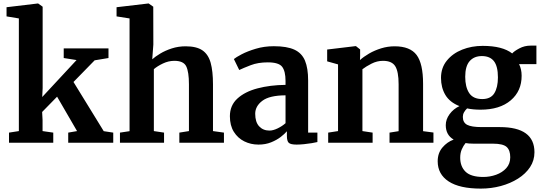

<svg xmlns="http://www.w3.org/2000/svg" viewBox="-20 -840 3192 1130"><path d="M91 -68.5V-731.5L18.5 -743.5V-797.5L202.5 -819.5H204.5L231 -800.5V-322L228.5 -269L430.5 -486.5L355 -498.5V-555H618.5V-498.5L537 -485L412.5 -357.5L590.5 -68L646.5 -59.5V0H381.5V-59.5L433.5 -68.5L316 -271L228 -181L230.5 -134V-68.5L293.5 -59.5V0H33V-59.5Z M742.5 -68V-731.5L666 -743.5V-797.5L853 -819.5H855L882 -800.5L882.5 -578L876 -491Q893 -506.5 922.8 -524.5Q952.5 -542.5 991 -555Q1029.5 -567.5 1072.5 -567.5Q1136.5 -567.5 1171.2 -543.8Q1206 -520 1219.8 -470.5Q1233.5 -421 1233.5 -344V-68.5L1298 -59.5V0H1035.5V-59.5L1092 -68.5V-344Q1092 -416.5 1076.2 -449.2Q1060.5 -482 1006 -482Q972 -482 939.2 -466.5Q906.5 -451 885.5 -433V-68.5L945.5 -59.5V0H686V-59.5Z M1333 -156Q1333 -219.5 1377.2 -260Q1421.5 -300.5 1495.8 -320Q1570 -339.5 1660.5 -340.5V-363.5Q1660.5 -421 1640.5 -447Q1620.5 -473 1556 -473Q1498.5 -473 1455.2 -456.2Q1412 -439.5 1388 -428L1356.5 -492.5Q1368 -502.5 1402.2 -520.5Q1436.5 -538.5 1485.8 -553.2Q1535 -568 1592 -568Q1668.5 -568 1712.5 -547.8Q1756.5 -527.5 1775 -483Q1793.5 -438.5 1793.5 -366V-59.5H1848V-4Q1836.5 -1 1815 2.5Q1793.5 6 1769.5 8.5Q1745.5 11 1725.5 11Q1691.5 11 1680 1Q1668.5 -9 1668.5 -40.5V-67.5Q1656 -52.5 1632.5 -34.2Q1609 -16 1575.8 -2.5Q1542.5 11 1501.5 11Q1456 11 1417.8 -8Q1379.5 -27 1356.2 -64.2Q1333 -101.5 1333 -156ZM1566 -71.5Q1587.5 -71.5 1614.2 -84.5Q1641 -97.5 1660.5 -115V-279Q1566 -278.5 1524 -246.8Q1482 -215 1482 -170.5Q1482 -121.5 1505.2 -96.5Q1528.5 -71.5 1566 -71.5Z M1969.5 -68.5V-461L1905.5 -479V-548.5L2072 -568.5H2075L2099.5 -549V-510.5L2098.5 -486.5Q2120 -506 2152.2 -524.8Q2184.5 -543.5 2223.2 -555.5Q2262 -567.5 2302.5 -567.5Q2393.5 -567.5 2431.8 -516.5Q2470 -465.5 2470 -347V-68L2531 -60V0H2272.5V-59.5L2326 -68V-344Q2326 -418.5 2306.2 -450.2Q2286.5 -482 2234 -482Q2199 -482 2166.2 -465.2Q2133.5 -448.5 2113 -432.5V-68.5L2173 -59.5V0H1911.5V-59.5Z M2810 270Q2685 270 2620.5 227.8Q2556 185.5 2556 109Q2556 61 2583.8 28.2Q2611.5 -4.5 2650 -18.5Q2603.5 -45.5 2603.5 -103.5Q2603.5 -137.5 2626 -168.2Q2648.5 -199 2684 -215.5Q2627 -238 2601.2 -281.2Q2575.5 -324.5 2575.5 -381.5Q2575.5 -441 2609.8 -483.2Q2644 -525.5 2699.8 -547.8Q2755.5 -570 2821 -570Q2937 -570 2994.5 -525.5Q3006 -539 3036.5 -555.2Q3067 -571.5 3103 -571.5H3137V-462.5H3035Q3050 -433 3050 -394.5Q3050.5 -304.5 2986 -249.5Q2921.5 -194.5 2808 -194.5Q2764 -194.5 2729 -202Q2717.5 -191 2710.8 -178.8Q2704 -166.5 2704 -152Q2704 -119 2729.2 -105.5Q2754.5 -92 2815 -92H2922Q3125.5 -92 3125.5 56Q3125.5 104.5 3099.5 143.8Q3073.5 183 3028.8 211.2Q2984 239.5 2927.5 254.8Q2871 270 2810 270ZM2818 -257Q2868 -257 2889.2 -291.2Q2910.5 -325.5 2910.5 -384.5Q2910.5 -450 2887 -480Q2863.5 -510 2816 -510Q2770 -510 2744 -480.2Q2718 -450.5 2718 -388Q2718 -328 2741.2 -292.5Q2764.5 -257 2818 -257ZM2824.5 201.5Q2863.5 201.5 2899.8 188.5Q2936 175.5 2959.5 149.8Q2983 124 2983 85.5Q2983 44 2961.8 24.8Q2940.5 5.5 2880.5 5.5H2766.5Q2739 5.5 2720 2Q2707.5 17 2698 38.5Q2688.5 60 2688.5 88Q2688.5 140 2720.2 170.8Q2752 201.5 2824.5 201.5Z"/></svg>

Font: Merriweather
Style: Bold
Weight: 700
Designer: Eben Sorkin
Foundry: Eben Sorkin
Version: Version 2.100; ttfautohint (v1.7.19-72a1) -l 8 -r 50 -G 200 